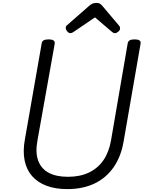

<svg xmlns="http://www.w3.org/2000/svg" viewBox="-20 -1287 998 1326"><path d="M444 19Q363 19 301.5 -4Q240 -27 201.5 -71Q163 -115 150 -179Q137 -243 152 -325L268 -988Q270 -1002 281.5 -1008.5Q293 -1015 316 -1015Q338 -1015 349 -1008Q360 -1001 358 -986L239 -319Q223 -235 243.5 -178.5Q264 -122 316 -94Q368 -66 449 -66Q533 -66 594.5 -95.5Q656 -125 694.5 -181Q733 -237 747 -319L862 -988Q865 -1002 876 -1008.5Q887 -1015 910 -1015Q956 -1015 951 -986L834 -312Q816 -205 764 -131Q712 -57 631.5 -19Q551 19 444 19ZM465 -1058Q455 -1058 444.5 -1070Q434 -1082 434 -1093Q434 -1100 436 -1104.5Q438 -1109 443 -1113L595 -1246Q606 -1256 617.5 -1261.5Q629 -1267 647 -1267Q662 -1267 671.5 -1260.5Q681 -1254 689 -1244L803 -1109Q808 -1103 808.5 -1098Q809 -1093 809 -1089Q809 -1078 796.5 -1068Q784 -1058 774 -1058Q766 -1058 759.5 -1062.5Q753 -1067 746 -1073L636 -1167L493 -1070Q486 -1065 479.5 -1061.5Q473 -1058 465 -1058Z"/></svg>

Font: Playwrite ZA
Style: Regular
Weight: 400
Designer: Veronika Burian, José Scaglione
Foundry: TypeTogether
Version: Version 1.002